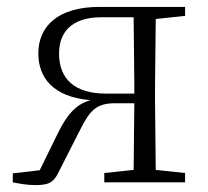

<svg xmlns="http://www.w3.org/2000/svg" viewBox="-20 -528 602 556"><path d="M282 0H516V-27L431 -36L429 -226V-283L431 -473L516 -482V-508H268C149 -508 91 -453 91 -373C91 -305 132 -247 242 -238C200 -226 175 -197 149 -145L95 -35L17 -26V0C37 4 59 8 82 8C127 8 137 -2 154 -38L212 -152C241 -210 260 -229 314 -229H369L367 -36L282 -27ZM369 -257H286C198 -257 151 -298 151 -373C151 -436 189 -478 273 -478H367L369 -283Z"/></svg>

Font: Noto Serif CJK SC ExtraLight
Style: Regular
Weight: 200
Designer: Ryoko NISHIZUKA 西塚涼子 (kana & ideographs); Frank Grießhammer (Latin, Greek & Cyrillic); Wenlong ZHANG 张文龙 (bopomofo); San
Foundry: Adobe
Version: Version 2.001;hotconv 1.1.0;makeotfexe 2.6.0